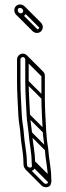

<svg xmlns="http://www.w3.org/2000/svg" viewBox="-20 -714 287 840"><path d="M90.5 -454V-356C90.5 -309.4 94.3 -254.4 96.5 -208.6C97.9 -182.2 103 -154.2 105.5 -130.2C108.2 -85.2 118.5 -48.5 118.5 -5V-4.7C118.9 0.2 119.2 5.2 119.6 10.1C121.7 24.4 100.4 19.8 98.5 10.2L97.5 -3.5C97.5 -47.8 86.8 -87.9 84.5 -128.4C83 -155.3 76.7 -182.5 75.5 -207.3C73.3 -254.3 69.5 -309.9 69.5 -356V-454C69.5 -458.9 75.1 -464.5 80 -464.5C84.9 -464.5 90.5 -458.9 90.5 -454ZM111.5 -209.4C109.3 -255.2 105.5 -310.2 105.5 -356V-454C105.5 -467.6 93.6 -479.5 80 -479.5C66.4 -479.5 54.5 -467.6 54.5 -454V-356C54.5 -309.1 58.3 -253.4 60.5 -206.6C61.8 -179.9 68.1 -152.7 69.5 -127.6C71.9 -84.6 82.5 -46.1 82.5 -3V-2.7L83.5 11.8C86.7 29.7 112.1 44.1 128.7 27.1C131 24.6 134.5 8.5 134.5 8.5L133.5 -5.2C133.3 -50.7 123 -88.4 120.5 -131.4C118.2 -156.4 112.8 -184.2 111.5 -209.4ZM81.5 -666.5C81.5 -660.1 77 -655.5 71 -655.5C64 -655.5 57.5 -662.6 57.5 -669.5C57.5 -675.4 61.6 -679.5 67.5 -679.5C74.3 -679.5 81.5 -673.5 81.5 -666.5ZM71 -640.5C85.7 -640.5 96.5 -652.5 96.5 -666.5C96.5 -682.1 82.7 -694.5 67.5 -694.5C53.5 -694.5 42.5 -683.5 42.5 -669.5C42.5 -654.1 55.4 -640.5 71 -640.5ZM65.7 -642.7 136.4 -572 147 -582.6 76.3 -653.3ZM83.7 -661.2 154.4 -590.5 165 -601.1 94.3 -671.8ZM121.7 14.3 192.4 85 203 74.4 132.3 3.7ZM120.7 0.3 191.4 71 202 60.4 131.3 -10.3ZM107.7 -125.7 178.4 -55 189 -65.6 118.3 -136.3ZM98.7 -203.7 169.4 -133 180 -143.6 109.3 -214.3ZM92.7 -350.7 163.4 -280 174 -290.6 103.3 -361.3ZM92.7 -448.7 163.4 -378 174 -388.6 103.3 -459.3ZM87.2 -461.2 157.9 -390.4C160 -388.3 161.2 -385.5 161.2 -383.3V-285.3C161.2 -238.7 165 -183.7 167.2 -137.9C168.6 -111.5 173.7 -83.5 176.2 -59.5C179 -14.4 189.2 22.2 189.2 65.7V66L190.2 80.5C191.4 89.9 179.1 93.7 172 86.6L101.3 15.9L90.7 26.5L161.4 97.2C171.6 107.5 189.5 107.9 199.4 97.8C201.8 95.3 205.2 79.2 205.2 79.2L204.2 65.5C204 20 193.7 -17.7 191.2 -60.7V-60.9C186.8 -85.1 183.5 -114 182.2 -138.7C180 -184.5 176.2 -239.5 176.2 -285.3V-383.3C176.2 -390.3 173 -396.5 168.5 -401L97.8 -471.8ZM77.7 -675.1 148.4 -604.4C150.9 -601.9 152.2 -598.9 152.2 -595.8C152.2 -589.4 147.7 -584.8 141.7 -584.8C138.5 -584.8 135.2 -586.2 132.6 -588.8L61.9 -659.5L51.3 -649L122 -578.2C127 -573.2 133.9 -569.8 141.7 -569.8C156.4 -569.8 167.2 -581.8 167.2 -595.8C167.2 -603.4 163.8 -610.1 159 -615L88.3 -685.7Z"/></svg>

Font: CiSf OpenHand
Style: Gls
Weight: 400
Foundry: Cannot Into Space Fonts
Version: Version 0.7892